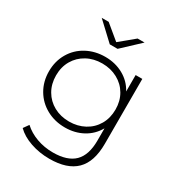

<svg xmlns="http://www.w3.org/2000/svg" viewBox="-212 -861 1107 1195"><g transform="rotate(30 341.0 -263.5)"><path d="M576 -522V-56Q576 74 513 136Q450 198 323 198Q251 198 187 176Q123 154 84 115L111 77Q150 113 205 133Q260 153 322 153Q426 153 476 103.5Q526 54 526 -50V-138Q494 -81 437 -50Q380 -19 309 -19Q236 -19 176.5 -51.5Q117 -84 83 -142Q49 -200 49 -273Q49 -346 83 -404Q117 -462 176.5 -494Q236 -526 309 -526Q381 -526 439 -494Q497 -462 528 -404V-522ZM527 -273Q527 -334 499.5 -381Q472 -428 423 -454.5Q374 -481 313 -481Q252 -481 203.5 -454.5Q155 -428 127.5 -381Q100 -334 100 -273Q100 -212 127.5 -164.5Q155 -117 203.5 -90.5Q252 -64 313 -64Q374 -64 423 -90.5Q472 -117 499.5 -164.5Q527 -212 527 -273ZM475 -725 349 -607H293L167 -725H217L321 -639L425 -725Z"/></g></svg>

Font: Montserrat Atlas Light
Style: Regular
Weight: 300
Designer: Julieta Ulanovsky
Foundry: Julieta Ulanovsky
Version: Version 7.200